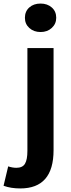

<svg xmlns="http://www.w3.org/2000/svg" viewBox="-74 -830 399 1079"><path d="M40 229Q-13 229 -54 214L-28 105Q-4 113 18 113Q53 113 66.5 90Q80 67 80 18V-560H227V14Q227 229 40 229ZM66 -730Q66 -766 90.5 -788Q115 -810 154 -810Q192 -810 217 -788Q242 -766 242 -730Q242 -696 217 -673Q192 -650 154 -650Q116 -650 91 -672.5Q66 -695 66 -730Z"/></svg>

Font: Noto Sans Korean Bold
Style: Bold
Weight: 700
Designer: Ryoko NISHIZUKA  (kana & ideographs); Paul D. Hunt (Latin, Greek & Cyrillic); Wenlong ZHANG  (bopomofo); Sandoll Communi
Foundry: Adobe Systems Incorporated
Version: Version 1.000;PS 1;hotconv 1.0.78;makeotf.lib2.5.61930